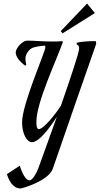

<svg xmlns="http://www.w3.org/2000/svg" viewBox="-20 -905 565 1087"><path d="M186 -215C186 -325 297 -557 336 -667L333 -672C310 -670 300 -670 276 -670C222 -670 173 -675 133 -675C109 -675 69 -634 69 -608C69 -585 90 -557 123 -533L129 -539C125 -552 124 -566 124 -574C124 -602 149 -629 166 -635C185 -641 209 -645 234 -647C236 -644 237 -640 237 -637C233 -603 105 -315 105 -212C105 -150 131 -100 161 -100C200 -100 259 -177 302 -244C253 -106 206 22 195 53C186 76 164 116 147 116C116 116 92 33 92 33L19 81C37 139 66 162 96 162C107 162 256 118 279 50C332 -104 501 -591 525 -658L522 -672H504C477 -672 438 -669 414 -663V-654C417 -652 428 -649 428 -631C428 -607 378 -460 325 -307C289 -251 225 -174 200 -174C185 -174 186 -207 186 -215ZM473 -885 324 -729 334 -716 517 -831Z"/></svg>

Font: Romanesco
Style: Regular
Weight: 400
Designer: Astigmatic (AOETI)
Foundry: Astigmatic (AOETI)
Version: Version 1.000